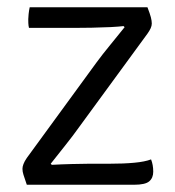

<svg xmlns="http://www.w3.org/2000/svg" viewBox="-20 -510 484 530"><path d="M246 -337Q262.5 -359.5 283.5 -385Q304.5 -410.5 324 -435L321 -438Q309.5 -436.5 285.2 -435.2Q261 -434 233 -433.5Q205 -433 183 -433H60Q58.5 -439 58.2 -446.2Q58 -453.5 58 -457Q58 -461.5 59 -471.2Q60 -481 62 -490H387Q394 -472 396.5 -462.2Q399 -452.5 399 -445Q399 -439 396 -432.2Q393 -425.5 387 -417L199 -160Q182 -136 159.8 -108.2Q137.5 -80.5 120 -58L123 -55Q149.5 -56.5 177.8 -57.2Q206 -58 224 -58H280Q321.5 -58 350.8 -60.8Q380 -63.5 397 -70Q403 -55 403 -36Q403 -19 392 -9.5Q381 0 350 0H54Q47.5 -19 44.8 -27.5Q42 -36 42 -44Q42 -50 44.8 -57.2Q47.5 -64.5 54 -74Z"/></svg>

Font: Signika Negative Light Light
Style: Regular
Weight: 300
Version: Version 2.001